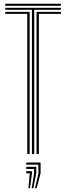

<svg xmlns="http://www.w3.org/2000/svg" viewBox="-20 -820 352 1022"><path d="M8 -789.2V-800H304V-789.2ZM150 0V-767.8H8V-778.5H304V-767.8H162.2V0ZM125.2 0V-746.2H8V-757H137.8V0ZM174.5 0V-757H304V-746.2H187V0ZM166.2 181.8 184.5 102.8V56.5H119.8V45H196V102.8L175 181.8ZM148.8 181.8 161.5 102.8V79.5H119.8V68H173V102.8L157.5 181.8ZM131.2 181.8 138.5 102.8H119.8V91.2H150V102.8L140 181.8Z"/></svg>

Font: Big Shoulders Inline Text Light
Style: Regular
Weight: 300
Designer: Patric King
Foundry: XO Type Co
Version: Version 1.000